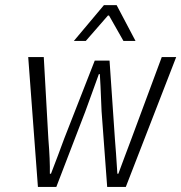

<svg xmlns="http://www.w3.org/2000/svg" viewBox="-20 -734 712 754"><path d="M270 -573.2 388.2 -713.9H438L512.2 -573.2H464.8L408.2 -672.9H403.8L316.9 -573.2ZM128.9 0 90.8 -509.8H151.9L169.9 -189Q176.8 -105 175.8 -51.8H180.2Q190.4 -77.1 207.8 -124Q225.1 -170.9 231.9 -189L352.1 -496.1H410.2L431.2 -189Q435.1 -144 440.9 -51.8H444.8Q452.1 -71.3 469.2 -117.4Q486.3 -163.6 496.1 -189L615.2 -509.8H671.9L474.1 0H400.9L378.9 -296.9Q374 -419.4 372.1 -442.9H368.2Q361.8 -426.3 344.2 -376.5Q326.7 -326.7 314.9 -295.9L201.2 0Z"/></svg>

Font: Office Code Pro D Light Italic
Style: Regular
Weight: 300
Italic angle: -9°
Designer: Nathan Rutzky & Paul D. Hunt
Foundry: Adobe Systems Incorporated
Version: Version 1.004;PS 001.004;hotconv 1.0.70;makeotf.lib2.5.58329